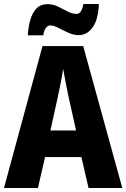

<svg xmlns="http://www.w3.org/2000/svg" viewBox="-20 -947 636 967"><path d="M426 0 390 -156H207L171 0H0L194 -715H399L596 0ZM326 -456Q319 -490 311 -530Q303 -570 298 -600Q294 -571 286 -531Q278 -491 271 -458L234 -290H363ZM120 -769Q122 -807 131.5 -843Q141 -879 162 -902.5Q183 -926 220 -926Q247 -926 272 -914Q297 -902 320 -889.5Q343 -877 366 -877Q391 -877 400 -927H478Q475 -848 446.5 -809Q418 -770 377 -770Q351 -770 324.5 -782Q298 -794 274.5 -806.5Q251 -819 232 -819Q222 -819 212 -807.5Q202 -796 198 -769Z"/></svg>

Font: Noto Sans Ethiopic Condensed ExtraBold
Style: Regular
Weight: 800
Width: 3
Designer: Monotype Design Team
Foundry: Monotype Imaging Inc.
Version: Version 2.102; ttfautohint (v1.8.4.7-5d5b)